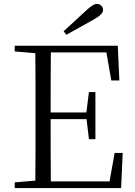

<svg xmlns="http://www.w3.org/2000/svg" viewBox="-20 -958 689 978"><path d="M304 -799 318 -781C363 -806 408 -831 453 -856C492 -878 505 -892 505 -908C505 -924 491 -938 474 -938C459 -938 444 -928 414 -900C380 -869 343 -834 304 -799ZM547 -548H588L580 -725H55V-696L160 -687C161 -590 161 -490 161 -390V-335C161 -235 161 -136 160 -38L55 -29V0H597L605 -179H564L538 -34H239C238 -132 238 -232 238 -351H421L433 -249H466V-489H433L420 -385H238C238 -494 238 -595 239 -691H522Z"/></svg>

Font: Noto Serif KR Light
Style: Regular
Weight: 300
Designer: Ryoko NISHIZUKA 西塚涼子 (kana & ideographs); Frank Grießhammer (Latin, Greek & Cyrillic); Wenlong ZHANG 张文龙 (bopomofo); San
Foundry: Adobe
Version: Version 2.001;hotconv 1.1.0;makeotfexe 2.6.0